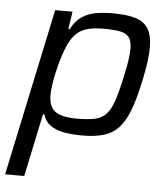

<svg xmlns="http://www.w3.org/2000/svg" viewBox="-56 -565 711 812"><g transform="rotate(5 299.5 -159.0)"><path d="M-4.2 200 146.2 -510H219.9L208.4 -435.2H214Q233.1 -471.4 259.4 -489Q285.8 -506.6 318.5 -512.3Q351.2 -518 390.4 -518Q451.1 -518 487.7 -506.6Q524.4 -495.3 541.6 -466.6Q558.8 -437.8 558.8 -386.5Q558.8 -361.1 554.4 -327.5Q549.9 -293.9 541 -251.7Q525 -173.9 506.5 -123.5Q487.9 -73.1 462.5 -44.3Q437 -15.5 399.5 -3.8Q361.9 8 307 8Q261 8 226.4 1.4Q191.8 -5.3 169.4 -21.7Q147.1 -38 139 -66.9H133.3L77 200ZM277.9 -61Q324.6 -61 353.9 -67.3Q383.1 -73.7 401.6 -93.4Q420 -113.1 433 -151.7Q446 -190.4 459.8 -255Q468.7 -295 473.2 -324.1Q477.6 -353.2 477.6 -374.4Q477.6 -406.8 465.8 -423.1Q454 -439.3 427.7 -444.4Q401.4 -449.6 357.2 -449.6Q319 -449.6 293.1 -443.2Q267.3 -436.8 249.6 -422.7Q231.8 -408.7 218.6 -386.1Q209.8 -371.4 201 -348.7Q192.1 -326 184.5 -299.4Q176.9 -272.7 170.7 -245.4Q164.6 -218 161.1 -193.3Q157.7 -168.7 157.7 -150.4Q157.7 -101.7 185.1 -81.3Q212.5 -61 277.9 -61Z"/></g></svg>

Font: Saira Thin
Style: Italic
Weight: 100
Italic angle: -12°
Designer: Hector Gatti with collaboration of the Omnibus-Type team
Foundry: Omnibus-Type
Version: Version 1.101